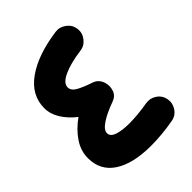

<svg xmlns="http://www.w3.org/2000/svg" viewBox="-205 -748 921 921"><g transform="rotate(-45 255.5 -287.5)"><path d="M420.4 -578.1Q424.8 -548.3 405.8 -523.2Q386.7 -498 356.9 -494.1Q280.3 -483.9 234.4 -462.6Q188.5 -441.4 188.5 -413.1Q188.5 -390.6 215.3 -375.5Q242.2 -360.4 289.1 -344.7Q306.6 -338.9 317.1 -326.4Q327.6 -314 331.5 -298.8Q338.9 -274.4 330.1 -248.3Q321.3 -222.2 292 -211.9Q235.8 -191.9 201.2 -168.9Q166.5 -146 166.5 -124Q166.5 -101.6 197 -91.3Q227.5 -81.1 274.9 -81.1Q303.7 -81.1 336.4 -84.2Q369.1 -87.4 400.4 -92.8Q430.2 -98.1 455.8 -81.3Q481.4 -64.5 487.3 -34.2Q493.2 -4.4 476.3 21.7Q459.5 47.9 429.2 53.7Q392.1 60.5 351.8 64.5Q311.5 68.4 273.9 68.4Q152.8 68.4 85 24.4Q17.1 -19.5 17.1 -104Q17.1 -153.3 46.6 -197.3Q76.2 -241.2 125 -275.9Q85.4 -306.6 62 -344.2Q38.6 -381.8 38.6 -421.4Q38.6 -509.3 118.4 -566.2Q198.2 -623 336.4 -642.1Q366.2 -646 391.4 -627.2Q416.5 -608.4 420.4 -578.1Z"/></g></svg>

Font: Mikhak-DS2-FD ExtraBold
Style: Regular
Weight: 800
Designer: Amin Abedi
Version: Version 3.2